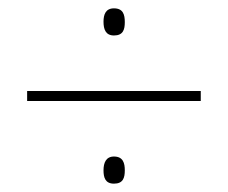

<svg xmlns="http://www.w3.org/2000/svg" viewBox="-20 -583 547 460"><path d="M253 -498C275 -498 279 -512 279 -530C279 -548 275 -563 253 -563C233 -563 228 -548 228 -531C228 -513 233 -498 253 -498ZM45 -341H461V-365H45ZM253 -143C275 -143 279 -157 279 -175C279 -192 275 -208 253 -208C234 -208 228 -193 228 -175C228 -158 232 -143 253 -143Z"/></svg>

Font: Noto Sans Gujarati UI SemiCondensed Thin
Style: Regular
Weight: 100
Width: 4
Designer: Jelle Bosma - Monotype Design Team, Universal Thirst
Foundry: Monotype Imaging Inc.
Version: Version 2.106